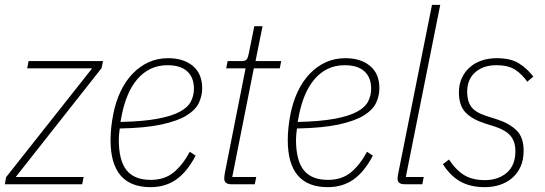

<svg xmlns="http://www.w3.org/2000/svg" viewBox="-26 -760 2250 792"><path d="M-6 0 -1 -29 354 -478H86L92 -508H399L393 -479L39 -30H319L313 0Z M595 12Q430 12 430 -182Q430 -208 433 -235.5Q436 -263 441 -288Q451 -340 471.5 -383Q492 -426 521.5 -456.5Q551 -487 587.5 -503.5Q624 -520 668 -520Q731 -520 769.5 -488Q808 -456 808 -396Q808 -365 794.5 -336Q781 -307 744 -284Q707 -261 640.5 -246.5Q574 -232 468 -230Q466 -217 465 -204.5Q464 -192 464 -184Q464 -98 496 -58Q528 -18 596 -18Q653 -18 690.5 -49Q728 -80 757 -134L781 -118Q746 -51 701 -19.5Q656 12 595 12ZM665 -491Q626 -491 595 -476Q564 -461 540.5 -433.5Q517 -406 501 -368Q485 -330 476 -284L471 -257Q564 -259 623 -270Q682 -281 715.5 -299Q749 -317 761.5 -341.5Q774 -366 774 -394Q774 -440 746.5 -465.5Q719 -491 665 -491Z M928 0Q899 0 899 -24Q899 -32 902 -49L987 -478H907L913 -508H970Q986 -508 991.5 -515Q997 -522 1000 -538L1023 -652H1057L1028 -508H1134L1128 -478H1021L932 -30H1031L1025 0Z M1326 12Q1161 12 1161 -182Q1161 -208 1164 -235.5Q1167 -263 1172 -288Q1182 -340 1202.5 -383Q1223 -426 1252.5 -456.5Q1282 -487 1318.5 -503.5Q1355 -520 1399 -520Q1462 -520 1500.5 -488Q1539 -456 1539 -396Q1539 -365 1525.5 -336Q1512 -307 1475 -284Q1438 -261 1371.5 -246.5Q1305 -232 1199 -230Q1197 -217 1196 -204.5Q1195 -192 1195 -184Q1195 -98 1227 -58Q1259 -18 1327 -18Q1384 -18 1421.5 -49Q1459 -80 1488 -134L1512 -118Q1477 -51 1432 -19.5Q1387 12 1326 12ZM1396 -491Q1357 -491 1326 -476Q1295 -461 1271.5 -433.5Q1248 -406 1232 -368Q1216 -330 1207 -284L1202 -257Q1295 -259 1354 -270Q1413 -281 1446.5 -299Q1480 -317 1492.5 -341.5Q1505 -366 1505 -394Q1505 -440 1477.5 -465.5Q1450 -491 1396 -491Z M1643 0Q1614 0 1614 -23Q1614 -32 1617 -46L1756 -740H1790L1648 -30H1722L1716 0Z M1974 12Q1914 12 1872.5 -11.5Q1831 -35 1801 -83L1826 -102Q1855 -58 1889 -37.5Q1923 -17 1974 -17Q2029 -17 2064.5 -47.5Q2100 -78 2100 -136Q2100 -176 2080 -199.5Q2060 -223 2018 -237L1974 -251Q1923 -267 1895 -295.5Q1867 -324 1867 -379Q1867 -412 1879 -438Q1891 -464 1912 -482.5Q1933 -501 1961.5 -510.5Q1990 -520 2023 -520Q2080 -520 2114 -499Q2148 -478 2174 -444L2149 -423Q2129 -452 2100.5 -471.5Q2072 -491 2021 -491Q1967 -491 1934 -461.5Q1901 -432 1901 -381Q1901 -343 1918 -319.5Q1935 -296 1982 -281L2026 -267Q2075 -251 2104.5 -222.5Q2134 -194 2134 -138Q2134 -101 2121.5 -73Q2109 -45 2087 -26Q2065 -7 2036 2.5Q2007 12 1974 12Z"/></svg>

Font: IBM Plex Sans Cond ExtLt
Style: Italic
Weight: 200
Width: 3
Italic angle: -11°
Designer: Mike Abbink, Paul van der Laan, Pieter van Rosmalen
Foundry: Bold Monday
Version: Version 1.3